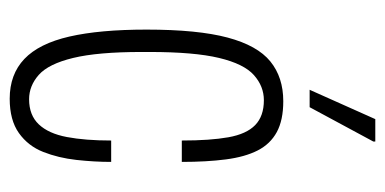

<svg xmlns="http://www.w3.org/2000/svg" viewBox="-214 -548 775 386"><g transform="rotate(90 173.0 -355.5)"><path d="M179 12Q130 12 99 -17.5Q68 -47 54 -108Q40 -169 40 -263Q40 -366 56 -426Q72 -486 104 -512Q136 -538 184 -538Q222 -538 246 -525Q270 -512 283 -486.5Q296 -461 301 -422.5Q306 -384 306 -334H263Q263 -391 256.5 -427.5Q250 -464 232 -481.5Q214 -499 182 -499Q154 -499 131.5 -479Q109 -459 97 -409Q85 -359 85 -269V-253Q85 -165 97 -115.5Q109 -66 131 -46.5Q153 -27 180 -27Q212 -27 230.5 -46.5Q249 -66 256 -103Q263 -140 263 -192H306Q306 -158 302 -122Q298 -86 286 -55.5Q274 -25 248 -6.5Q222 12 179 12ZM161 -591 220 -723H265V-719L196 -591Z"/></g></svg>

Font: Archivo ExtraCondensed Thin
Style: Regular
Weight: 250
Width: 2
Designer: Hector Gatti
Foundry: Omnibus-Type
Version: Version 2.001